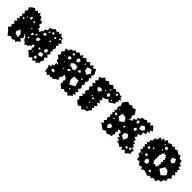

<svg xmlns="http://www.w3.org/2000/svg" viewBox="238 -1627 2732 2732"><g transform="rotate(45 1603.5 -261.0)"><path d="M55 -44 18 -74 55 -104 32 -136 55 -168 21 -198 55 -228 23 -252 55 -276 32 -298 55 -320 34 -348 55 -376 29 -406 55 -436 36 -478 69 -510 105 -532 141 -510 164 -535 188 -510 208 -544 228 -510 264 -507 273 -471 327 -458 314 -404 350 -391 345 -354 380 -347 377 -337H397L396 -365L421 -377L422 -418L458 -438L455 -482L495 -498L528 -529L568 -510L588 -542L607 -510L631 -544L655 -510L694 -506L698 -468L736 -440L698 -412L721 -388L698 -364L721 -332L698 -300L718 -276L698 -252L726 -220L698 -188L729 -158L698 -128L722 -92L698 -56L704 -27L679 -10L659 15L639 -10L607 25L575 -10L537 25L499 -10L461 -40L489 -80L473 -102L489 -124L473 -158L447 -141L451 -112L424 -104L418 -75L390 -83L370 -53L350 -83L316 -103L304 -141L276 -160L274 -175L263 -159L288 -120L263 -80L302 -50L263 -20L248 8L221 -10L185 14L149 -10L107 22ZM684 -468 677 -489 662 -473 660 -456H677ZM567 -464 550 -478 528 -475 529 -449 552 -446ZM629 -434 614 -450 596 -440 598 -420 617 -419ZM510 -443 491 -447 481 -437 486 -423 501 -427ZM188 -399 177 -418 156 -407 153 -379 183 -375ZM253 -392 234 -397 226 -382 235 -369 252 -373ZM468 -395 448 -369 453 -347H476L497 -370ZM124 -375 112 -373V-363L120 -358L128 -364ZM606 -364 587 -363 583 -347 594 -337 605 -346ZM105 -324 90 -332 75 -321 86 -307H102ZM287 -300 274 -306 271 -292 277 -283 289 -287ZM400 -289 382 -290 370 -280 379 -265 397 -269ZM477 -273 443 -272 420 -252 438 -217 472 -234 471 -236 474 -241ZM360 -259 330 -265 323 -241 334 -222 352 -233ZM664 -242 630 -232 616 -199 650 -180 672 -208ZM560 -185 542 -175 548 -159 564 -153 573 -169ZM350 -171 343 -183 325 -181 326 -161H343ZM221 -127 175 -173 148 -113 171 -77 227 -68ZM645 -156 598 -145V-101L633 -93L667 -114ZM367 -118 360 -123 350 -120 356 -111H363ZM523 -69 518 -78 508 -72 512 -64 520 -61ZM614 -59 588 -62 583 -37 600 -16 625 -33Z M833 -64 814 -102 856 -105 845 -138 878 -147 870 -193H911L897 -206L854 -221L845 -266L805 -289L830 -328L805 -364L838 -392L819 -437L868 -444L885 -482L926 -487L936 -519L964 -500L1001 -531L1044 -510L1064 -549L1084 -510L1126 -545L1168 -510L1204 -543L1240 -510L1270 -543L1300 -510L1333 -534L1353 -497L1374 -456L1353 -413L1381 -393L1353 -374L1378 -332L1353 -290L1375 -260L1353 -230L1379 -190L1353 -150L1388 -121L1353 -91L1391 -71L1353 -51L1369 -27L1345 -12L1314 23L1281 -10L1247 12L1214 -10L1182 19L1136 -18L1120 -38L1134 -59L1117 -84L1134 -110L1117 -131L1134 -153L1106 -136L1085 -161L1070 -151V-148L1071 -114L1046 -91L1064 -43L1017 -23L999 5L970 -10L950 14L930 -10L896 22L862 -10L842 12ZM1187 -474 1176 -485 1166 -476 1169 -467 1179 -462ZM1328 -436 1291 -482 1229 -466 1238 -404 1297 -379ZM965 -475 947 -465 945 -445 967 -439 983 -459ZM1098 -461 1061 -475 1038 -439 1065 -407 1093 -428ZM980 -398 943 -402 926 -373 950 -351 975 -365ZM1100 -290 1119 -305 1139 -290 1127 -310 1139 -330 1124 -349 1139 -369 1118 -358 1111 -381 1092 -364 1072 -381 1055 -361 1033 -374 1040 -348 1014 -340 1034 -326 1026 -303 1050 -310ZM1193 -362 1174 -354 1169 -327 1198 -325 1215 -347ZM886 -352 880 -358 875 -350 880 -344 889 -343ZM948 -295 943 -303 937 -298 935 -290 944 -289ZM1307 -287 1296 -302 1279 -294 1286 -279 1297 -277ZM1072 -275 1055 -257 1047 -232 1074 -235 1094 -253ZM1273 -241 1189 -238 1183 -172 1219 -107 1299 -152ZM1006 -210 998 -218 988 -211 993 -201 1002 -202ZM929 -104 903 -109 885 -83 911 -66 945 -73ZM1277 -75 1266 -79 1257 -75V-61H1273Z M1475 -15 1452 -35 1470 -59 1435 -93 1470 -127 1439 -148 1470 -170 1444 -210 1470 -250 1443 -288 1470 -326 1436 -356 1470 -385 1437 -413 1470 -441 1444 -484 1487 -510 1515 -543 1543 -510 1584 -542 1626 -510 1668 -544 1709 -510 1735 -531 1761 -510 1800 -531 1840 -510 1868 -519 1869 -489 1902 -470 1869 -450 1890 -431 1869 -411 1873 -374 1840 -355 1799 -324 1758 -355 1720 -318 1711 -327 1683 -307 1709 -281 1683 -255 1716 -229 1683 -203 1722 -173 1683 -143 1710 -123 1683 -103 1708 -77 1683 -51 1668 -16 1630 -10 1590 21 1551 -10 1519 18ZM1817 -494 1798 -504 1785 -486 1794 -467 1815 -474ZM1699 -477 1691 -484 1679 -477 1685 -462 1701 -464ZM1646 -428 1636 -418 1638 -408 1651 -401 1653 -415ZM1743 -404 1727 -424 1700 -415 1698 -381 1736 -369ZM1613 -372 1575 -395 1534 -374 1555 -335 1591 -336ZM1813 -379 1801 -385 1795 -373 1802 -364 1814 -366ZM1568 -231 1562 -242 1552 -233 1554 -221 1565 -222ZM1605 -220 1587 -218 1581 -198 1601 -195 1612 -205ZM1611 -134 1607 -143 1598 -139V-128L1607 -127ZM1626 -68 1616 -64 1615 -49 1629 -53 1638 -62Z M1954 -27 1920 -49 1954 -71 1924 -99 1954 -127 1933 -160 1954 -194 1932 -218 1954 -242 1929 -266 1954 -290 1924 -310 1954 -330 1932 -372 1954 -413 1931 -453 1954 -493 1987 -526 2031 -510 2062 -531 2094 -510 2135 -528 2163 -493 2181 -460 2163 -426 2182 -389 2163 -352 2188 -368 2187 -370 2218 -371 2213 -410 2249 -426 2246 -462 2278 -477 2290 -512 2326 -510 2358 -530 2390 -510 2418 -543 2446 -510 2476 -540 2506 -509 2534 -478 2497 -459 2517 -424 2477 -425 2494 -378 2444 -371 2453 -317 2402 -300 2428 -268 2402 -236 2443 -221 2441 -177H2477L2463 -144L2495 -134L2492 -101L2534 -93L2525 -51L2531 -23L2506 -10L2471 27L2435 -10L2405 24L2375 -10L2346 15L2316 -10L2277 -14L2275 -53L2235 -52L2255 -87L2216 -102L2220 -144L2194 -156L2196 -185L2192 -156L2163 -153L2180 -122L2163 -90L2178 -68L2163 -47L2165 -12L2130 -10L2090 10L2051 -10L2011 13ZM2402 -449 2356 -420 2365 -367 2412 -371 2440 -410ZM2298 -443 2272 -440 2268 -414 2293 -394 2309 -421ZM1982 -368 1978 -376 1970 -372 1969 -363 1979 -359ZM2118 -342 2053 -353 2038 -284 2094 -240 2152 -286ZM2332 -352 2311 -326 2317 -303 2343 -299 2359 -327ZM2004 -290 1987 -300 1961 -291 1979 -270 2003 -266ZM2206 -254 2186 -248 2183 -231 2196 -223 2208 -233ZM2023 -227 2009 -228 2002 -221 2005 -207 2018 -214ZM2315 -200 2262 -181V-125L2319 -95L2345 -153ZM2074 -118 2030 -133 2008 -90 2038 -54 2071 -80ZM2495 -88 2473 -93 2461 -76 2473 -55 2491 -67ZM2447 -50 2434 -70 2410 -63 2415 -41 2434 -32Z M2830 -3 2799 25 2778 -11 2729 6 2704 -40 2651 -38 2647 -90 2611 -110 2617 -151 2586 -174 2607 -206 2586 -225 2605 -246 2577 -268 2605 -290 2572 -313 2609 -330 2591 -362 2622 -381 2620 -427 2663 -445 2664 -493 2711 -482 2714 -523 2747 -498 2767 -541 2806 -514 2846 -539 2890 -520 2912 -549 2930 -518 2977 -537 3013 -502 3056 -513 3075 -473 3119 -470 3125 -427 3162 -412 3153 -373 3193 -362 3163 -334 3192 -315 3167 -290 3200 -260 3167 -230 3195 -187 3156 -155 3166 -113 3127 -93 3122 -53 3082 -48 3056 -3 3005 -14 2982 16 2950 -3 2920 26ZM2800 -467 2793 -477 2779 -474 2782 -461 2795 -454ZM2848 -467 2815 -456 2825 -424 2854 -419 2864 -444ZM3045 -432 2993 -408 3000 -362 3040 -342 3070 -381ZM2820 -394 2805 -395 2807 -380 2819 -374 2828 -385ZM2923 -152 2920 -175 2938 -189 2929 -210 2941 -229 2923 -250 2942 -270 2923 -290 2940 -311 2925 -328 2933 -350 2906 -351V-377L2886 -363L2866 -377L2863 -353L2839 -350L2853 -327L2832 -311L2843 -290L2830 -270L2847 -250L2831 -229L2842 -210L2834 -189L2856 -177L2849 -152L2874 -167ZM2722 -326H2706L2696 -313L2709 -304L2721 -310ZM3075 -317 3069 -312 3071 -306 3077 -305 3080 -311ZM2670 -289 2644 -293 2635 -267 2656 -257 2675 -266ZM3077 -229 3016 -242 2974 -168 3051 -113 3112 -173ZM2710 -200 2685 -193 2681 -170 2702 -158 2725 -175ZM2648 -156 2638 -161 2630 -149 2642 -144 2652 -146ZM2802 -126 2778 -157 2738 -134 2748 -85H2798ZM2920 -55 2900 -67 2886 -60 2880 -39 2905 -34Z"/></g></svg>

Font: Rubik Gemstones
Style: Regular
Weight: 400
Designer: Hubert and Fischer, NaN
Foundry: Hubert and Fischer, NaN
Version: Version 2.200